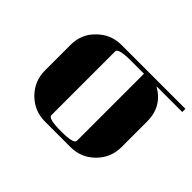

<svg xmlns="http://www.w3.org/2000/svg" viewBox="-101 -639 817 817"><g transform="rotate(45 307.5 -230.5)"><path d="M77.1 -153.8V-308.1Q77.1 -372.6 122.1 -416Q167 -460.9 231 -460.9H615.2V-441.9H460Q538.1 -397.9 538.1 -308.1V-153.8Q538.1 -89.8 493.2 -44.9Q448.2 0 384.8 0H231Q167 0 122.1 -44.9Q77.1 -89.8 77.1 -153.8ZM231 -38.1Q231 -19 308.1 -19Q384.8 -19 384.8 -38.1V-441.9H308.1Q231 -441.9 231 -422.9Z"/></g></svg>

Font: Hjet
Style: Regular
Weight: 400
Designer: T. Christopher White
Version: Version 1.2